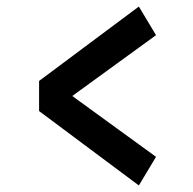

<svg xmlns="http://www.w3.org/2000/svg" viewBox="-20 -553 590 587"><path d="M404.5 -533 457 -445.5 201 -259.5 457 -73.5 404.5 14 99.5 -213.5V-305.5Z"/></svg>

Font: Trispace SemiCondensed SemiBold
Style: Regular
Weight: 600
Width: 4
Designer: Tyler Finck
Foundry: Etcetera Type Company
Version: Version 1.210; ttfautohint (v1.8.3)